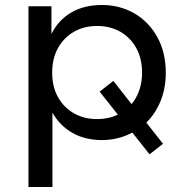

<svg xmlns="http://www.w3.org/2000/svg" viewBox="-20 -555 739 769"><path d="M388 6Q321 6 270.5 -22.5Q220 -51 190 -104V194H94V-530H186V-419Q214 -475 265.5 -505Q317 -535 388 -535Q460 -535 518 -501.5Q576 -468 610 -406.5Q644 -345 644 -264Q644 -201 623 -150Q602 -99 566 -64L633 21L579 63L510 -24Q454 6 388 6ZM369 -78Q415 -78 452 -96L379 -188L434 -231L507 -138Q527 -162 538 -194Q549 -226 549 -264Q549 -321 525.5 -363Q502 -405 461.5 -428Q421 -451 369 -451Q317 -451 276.5 -428Q236 -405 212.5 -363Q189 -321 189 -264Q189 -207 212.5 -165.5Q236 -124 276.5 -101Q317 -78 369 -78Z"/></svg>

Font: Montserrat Medium
Style: Regular
Weight: 500
Designer: Julieta Ulanovsky
Foundry: Julieta Ulanovsky
Version: Version 9.000; ttfautohint (v1.8.4.7-5d5b)